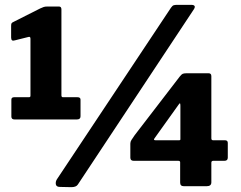

<svg xmlns="http://www.w3.org/2000/svg" viewBox="-20 -770 997 794"><path d="M300 -368Q313 -368 313 -358V-289Q313 -276 298 -276H40Q27 -276 27 -288V-358Q27 -368 39 -368H100Q106 -368 106 -374V-610Q106 -620 97 -617L41 -603Q26 -598 26 -615V-663Q26 -671 28 -674Q30 -677 37 -680L146 -735Q155 -739 160.5 -741Q166 -743 175 -743H224Q234 -743 234 -731V-376Q234 -368 240 -368H300ZM302 -7Q295 4 275 4L228 3Q213 3 211 -7.5Q209 -18 215 -28L687 -738Q693 -747 699 -748.5Q705 -750 713 -750H773Q780 -750 784 -746Q788 -742 782 -732ZM723 -453Q730 -462 735 -464.5Q740 -467 751 -467H843Q854 -467 854 -455V-198Q854 -190 861 -190H910Q922 -190 922 -179V-118Q922 -105 908 -105H862Q854 -105 854 -97V-16Q854 0 835 0H740Q725 0 725 -15V-99Q725 -105 717 -105H533Q519 -105 519 -118V-176Q519 -184 523.5 -191Q528 -198 537 -211L723 -453ZM721 -190Q726 -190 726 -194V-333Q726 -342 724 -342.5Q722 -343 717 -335L619 -198Q613 -190 623 -190Z"/></svg>

Font: Libre Franklin Thin ExtraBold
Style: Regular
Weight: 800
Version: Version 3.000